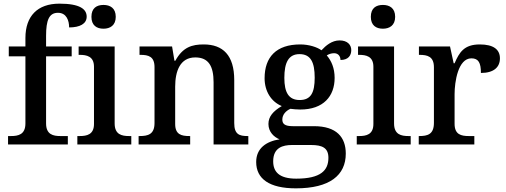

<svg xmlns="http://www.w3.org/2000/svg" viewBox="-20 -790 2769 1050"><path d="M24 0H351V-46H310C271 -46 232 -54 232 -115V-482H372V-536H232V-594C232 -679 248 -720 297 -720C344 -720 358 -677 358 -640C417 -640 454 -660 454 -699C454 -740 417 -770 305 -770C185 -770 119 -702 119 -582V-536H28V-482H119V-115C119 -54 80 -46 40 -46H24Z M546 -633C582 -633 613 -651 613 -698C613 -746 582 -763 546 -763C509 -763 480 -746 480 -698C480 -651 509 -633 546 -633ZM403 0H698V-46H686C646 -46 607 -54 607 -115V-536H410V-490H416C454 -490 494 -482 494 -425V-112C494 -54 455 -46 416 -46H403Z M738 0H1020V-46H1016C972 -46 938 -54 938 -112V-316C938 -401 965 -476 1048 -476C1122 -476 1148 -426 1148 -340V0H1338V-46H1334C1289 -46 1261 -55 1261 -117V-352C1261 -488 1199 -547 1094 -547C1031 -547 980 -533 939 -458H934L921 -536H743V-490H748C792 -490 825 -481 825 -423V-117C825 -55 789 -46 744 -46H738Z M1598 240C1784 240 1871 168 1871 50C1871 -39 1821 -100 1697 -100H1581C1537 -100 1524 -113 1524 -136C1524 -164 1544 -184 1568 -195C1580 -193 1607 -191 1622 -191C1749 -191 1810 -264 1810 -364C1810 -418 1792 -458 1767 -487C1778 -494 1792 -499 1807 -499C1831 -499 1842 -481 1842 -462C1885 -462 1901 -487 1901 -516C1901 -545 1880 -569 1837 -569C1795 -569 1762 -541 1738 -515C1715 -532 1670 -547 1622 -547C1491 -547 1427 -478 1427 -362C1427 -290 1464 -233 1521 -210C1474 -182 1448 -153 1448 -112C1448 -68 1479 -40 1509 -28C1436 -17 1381 21 1381 96C1381 188 1453 240 1598 240ZM1619 -243C1559 -243 1535 -284 1535 -364C1535 -448 1558 -494 1618 -494C1679 -494 1701 -450 1701 -365C1701 -283 1680 -243 1619 -243ZM1600 187C1506 187 1474 149 1474 92C1474 17 1527 3 1577 3H1681C1743 3 1776 19 1776 73C1776 142 1734 187 1600 187Z M2074 -633C2110 -633 2141 -651 2141 -698C2141 -746 2110 -763 2074 -763C2037 -763 2008 -746 2008 -698C2008 -651 2037 -633 2074 -633ZM1931 0H2226V-46H2214C2174 -46 2135 -54 2135 -115V-536H1938V-490H1944C1982 -490 2022 -482 2022 -425V-112C2022 -54 1983 -46 1944 -46H1931Z M2270 0H2574V-46H2544C2502 -46 2466 -54 2466 -113V-275C2466 -342 2485 -471 2558 -471C2597 -471 2610 -446 2610 -391C2681 -391 2714 -423 2714 -471C2714 -519 2679 -547 2604 -547C2518 -547 2492 -504 2466 -444H2461L2441 -536H2271V-490H2274C2318 -490 2353 -481 2353 -422V-118C2353 -55 2318 -46 2273 -46H2270Z"/></svg>

Font: Noto Naskh Arabic UI Medium
Style: Regular
Weight: 500
Designer: Monotype Design Team, David Williams, Mohamad Dakak and Nizar Qandah
Foundry: Monotype Imaging Inc.
Version: Version 2.014